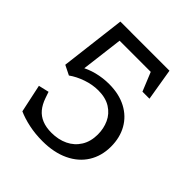

<svg xmlns="http://www.w3.org/2000/svg" viewBox="-200 -869 1020 1020"><g transform="rotate(45 310.0 -359.0)"><path d="M91 -24.8 57.3 -182.8 116 -196.5 128.3 -160.8Q140.7 -125.2 160.4 -101.5Q180.2 -77.8 210 -65.6Q239.8 -53.3 280.8 -53.3Q332.5 -53.3 373.4 -72.9Q414.3 -92.5 438 -130.5Q461.7 -168.5 461.7 -221.7Q461.7 -266.3 444.3 -304.3Q427 -342.3 390.2 -365.7Q353.3 -389 298.3 -389Q254 -389 209.4 -373.6Q164.8 -358.2 131.2 -334.2L77.2 -361L122 -730.2H200.2L158.3 -391.3L143.7 -409.3Q179.2 -430.8 223.9 -442.2Q268.7 -453.5 314.7 -453.5Q389 -453.5 443.8 -424.8Q498.5 -396 527.7 -344.3Q556.8 -292.7 556.8 -225.3Q556.8 -155 523.3 -101.2Q489.8 -47.5 426.9 -17.8Q364 12 278.3 12Q223.5 12 175.8 1.8Q128.2 -8.3 91 -24.8ZM414 -682.2 444.8 -655.3H141.7L130.3 -730H491L521 -549.7H468.2Z"/></g></svg>

Font: Monaspace Xenon Var
Style: Regular
Weight: 400
Designer: Riley Cran and the Lettermatic Team
Version: Version 1.000 (Monaspace Xenon Var)